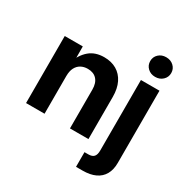

<svg xmlns="http://www.w3.org/2000/svg" viewBox="-207 -916 1259 1296"><g transform="rotate(30 422.5 -268.5)"><path d="M197.8 -293V0H53.7V-522.5H194.3L194.8 -387.7H173.8Q197.8 -456.1 242.7 -494.1Q287.6 -532.2 357.4 -532.2Q413.1 -532.2 454.1 -508.3Q495.1 -484.4 517.6 -438.7Q540 -393.1 540 -328.1V0H396V-302.2Q396 -353.5 370.8 -381.1Q345.7 -408.7 300.3 -408.7Q270 -408.7 247.1 -396Q224.1 -383.3 210.9 -357.9Q197.8 -332.5 197.8 -293ZM647.5 -522.5H792V40Q792 93.3 771.2 129.9Q750.5 166.5 710.4 185.3Q670.4 204.1 611.8 204.1H561V89.8H590.8Q621.1 89.8 634.3 74.7Q647.5 59.6 647.5 26.9ZM719.2 -588.4Q684.1 -588.4 660.9 -610.4Q637.7 -632.3 637.7 -665Q637.7 -697.8 660.9 -719.5Q684.1 -741.2 719.2 -741.2Q754.4 -741.2 777.8 -719.5Q801.3 -697.8 801.3 -665Q801.3 -632.3 777.8 -610.4Q754.4 -588.4 719.2 -588.4Z"/></g></svg>

Font: Inter 28pt
Style: Bold
Weight: 700
Designer: Rasmus Andersson
Foundry: rsms
Version: Version 4.001;git-66647c0bb